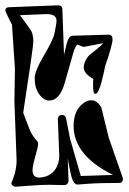

<svg xmlns="http://www.w3.org/2000/svg" viewBox="-25 -693 483 720"><path d="M33 7Q27 7 22 2.5Q17 -2 18 -8Q29 -33 33.5 -55.5Q38 -78 37 -99L29 -313L31 -435L20 -600Q-5 -649 -5 -654Q-5 -666 10 -666L193 -673Q209 -673 209 -657L215 -487L225 -529Q233 -559 247 -559L382 -563Q397 -563 397 -545Q397 -525 369 -444Q368 -438 364.5 -421.5Q361 -405 356 -386.5Q351 -368 345 -354.5Q339 -341 332 -341Q324 -341 324 -372Q324 -377 324 -383.5Q324 -390 325 -397Q289 -417 289 -440Q289 -459 305 -481Q308 -485 319 -493.5Q330 -502 342.5 -512.5Q355 -523 362 -531L288 -517Q264 -526 267 -526Q260 -526 251 -499L218 -383Q199 -316 160 -316Q139 -316 122 -339.5Q105 -363 105 -401Q105 -412 113 -432.5Q121 -453 138 -482Q157 -514 167 -535Q177 -556 179 -567Q183 -586 185 -598Q187 -610 187 -615Q187 -642 145 -640L50 -636Q60 -623 69 -610Q78 -597 88 -583Q95 -574 97.5 -562Q100 -550 100 -537Q100 -527 90.5 -460.5Q81 -394 62 -270Q67 -257 71.5 -245.5Q76 -234 80 -223Q89 -198 98.5 -184Q108 -170 114 -164Q118 -160 118 -154Q118 -143 108 -109Q97 -70 97 -55Q97 -27 123 -27Q155 -29 174 -48Q199 -73 197 -116L192 -244Q192 -262 208 -262Q220 -262 223 -248L238 -172L278 -33L399 -37Q251 -110 251 -221Q251 -280 289 -307Q303 -317 317 -317Q339 -317 355 -290L383 -176L435 -27Q436 -25 436 -21Q436 -16 432.5 -11.5Q429 -7 423 -7Q349 -7 308 -4L267 -1Q249 1 240 -43Q237 -57 234 -71.5Q231 -86 229 -100L232 -16Q232 -9 227.5 -4Q223 1 217 1Q201 1 187 0.5Q173 0 161 0Q144 0 130.5 0.5Q117 1 107 2L34 7Z"/></svg>

Font: Moo Lah Lah
Style: Regular
Weight: 400
Designer: Robert E. Leuschke
Foundry: Robert E. Leuschke
Version: Version 1.010; ttfautohint (v1.8.3)